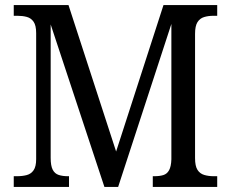

<svg xmlns="http://www.w3.org/2000/svg" viewBox="-20 -734 907 754"><path d="M34 0V-42H47Q68 -42 85 -46.5Q102 -51 112 -65.5Q122 -80 122 -109V-604Q122 -634 112 -648.5Q102 -663 85.5 -667.5Q69 -672 49 -672H34V-714H249L436 -139L622 -714H833V-672H818Q798 -672 781.5 -667Q765 -662 755.5 -647Q746 -632 746 -601V-113Q746 -82 755.5 -67Q765 -52 782 -47Q799 -42 819 -42H833V0H580V-42H586Q607 -42 621.5 -46.5Q636 -51 644 -65.5Q652 -80 653 -108V-640L444 0H390L179 -638V-114Q179 -83 187 -67.5Q195 -52 210.5 -47Q226 -42 246 -42H251V0Z"/></svg>

Font: Noto Serif SemiCondensed
Style: Regular
Weight: 400
Width: 4
Designer: Monotype Design Team
Foundry: Monotype Imaging Inc.
Version: Version 2.013